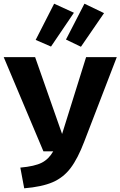

<svg xmlns="http://www.w3.org/2000/svg" viewBox="-25 -1002 652 1039"><path d="M431 -236Q396 -144 357 -92.5Q318 -41 260 -16Q202 9 106 17L85 -95Q163 -102 201 -121.5Q239 -141 263 -183H210L-5 -693H165L311 -277L441 -693H607ZM268 -982 375 -933 251 -750 168 -786ZM432 -982 538 -931 413 -749 332 -788Z"/></svg>

Font: Fira Mono
Style: Bold
Weight: 700
Monospace: yes
Designer: Carrois Corporate & Edenspiekermann AG
Foundry: Carrois Corporate GbR & Edenspiekermann AG
Version: Version 3.206